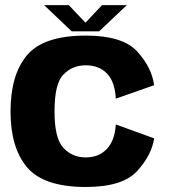

<svg xmlns="http://www.w3.org/2000/svg" viewBox="-20 -740 676 766"><path d="M322 6C421 6 489.5 -15.5 528 -58.5C566.5 -101 588.5 -144.5 595 -188L442 -243.5C439.5 -201.5 428 -169 406.5 -146C385.5 -123.5 357.5 -112 322 -112C286.5 -112 256.5 -124.5 233 -150C209 -175.5 197.5 -224 197.5 -295C197.5 -369 209 -418.5 233 -442.5C256.5 -467 286 -479.5 322 -479.5C357.5 -479.5 385.5 -468.5 406.5 -447C428 -425 439.5 -391.5 442 -346.5L595 -400C588.5 -447 566.5 -491.5 528 -534C489.5 -576.5 421 -598 322 -598C210 -598 132 -572 88 -520C44 -468 22 -393 22 -295C22 -199 44 -125 88 -72.5C132 -20.5 210 6 322 6ZM266 -615H375.5L486 -719.5H387L321 -649.5L254.5 -719.5H156Z"/></svg>

Font: Anybody
Style: Bold
Weight: 700
Designer: Tyler Finck
Foundry: Etcetera Type Company
Version: Version 1.110